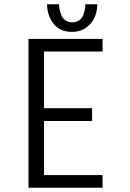

<svg xmlns="http://www.w3.org/2000/svg" viewBox="-20 -883 610 903"><path d="M437.5 -863Q437.5 -830.5 425.2 -801.8Q413 -773 385.2 -753Q357.5 -733 318.5 -733Q261.5 -733 231.5 -772Q201.5 -811 201.5 -863H258Q258 -851 260.2 -838.8Q262.5 -826.5 268.5 -811.5Q274.5 -796.5 287.8 -787.2Q301 -778 319.5 -778Q339 -778 352.2 -787.2Q365.5 -796.5 371.2 -811.5Q377 -826.5 379.2 -838.8Q381.5 -851 381.5 -863ZM462.5 -640.5H187V-374H413V-314H187V-59.5H462.5V0H114V-700H462.5Z"/></svg>

Font: League Mono Narrow Light
Style: Regular
Weight: 300
Width: 3
Designer: Tyler Finck
Foundry: The League of Moveable Type / Tyler Finck
Version: Version 2.210